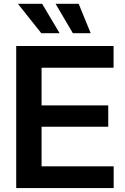

<svg xmlns="http://www.w3.org/2000/svg" viewBox="-20 -963 640 983"><path d="M63 0V-727.5H561.5V-616.2H192.9V-423.3H534.2V-314H192.9V-111.3H562V0ZM353 -793 264.6 -943.4H382.8L444.3 -793ZM191.4 -793 71.8 -943.4H195.8L285.2 -793Z"/></svg>

Font: Inter 28pt SemiBold
Style: Regular
Weight: 600
Designer: Rasmus Andersson
Foundry: rsms
Version: Version 4.001;git-66647c0bb